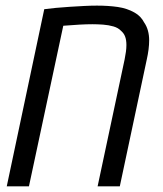

<svg xmlns="http://www.w3.org/2000/svg" viewBox="-20 -660 579 680"><path d="M3.9 0 136.7 -627.4Q154.3 -629.9 178.2 -632.1Q202.1 -634.3 228.3 -636Q254.4 -637.7 279.1 -638.9Q303.7 -640.1 323.2 -640.1Q363.8 -640.1 397 -635.3Q430.2 -630.4 456.1 -615.7Q468.3 -608.9 476.6 -600.1Q484.9 -591.3 490.7 -580.1Q499.5 -567.4 503.9 -551.5Q508.3 -535.6 508.3 -517.1Q508.3 -502 506.1 -484.6Q503.9 -467.3 499.5 -447.8L404.3 0H325.7L421.4 -449.7Q424.3 -464.4 426 -476.8Q427.7 -489.3 427.7 -500.5Q427.7 -518.1 423.3 -530Q418.9 -542 409.2 -550.3Q398.9 -561.5 381.8 -566.4Q364.7 -571.3 345 -572.8Q325.2 -574.2 307.1 -574.2Q286.6 -574.2 261.5 -572.8Q236.3 -571.3 204.1 -568.8L82.5 0Z"/></svg>

Font: Open Sans SemiCondensed
Style: Italic
Weight: 400
Width: 4
Italic angle: -12°
Designer: Monotype Design Team
Foundry: Monotype Imaging Inc.
Version: Version 3.000